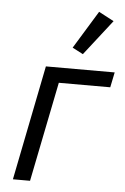

<svg xmlns="http://www.w3.org/2000/svg" viewBox="-55 -820 558 859"><g transform="rotate(5 224.0 -390.0)"><path d="M423 -744 355 -780 251 -610 299 -585ZM36 0H113L203 -448H434L448 -516H139Z"/></g></svg>

Font: LVC Sans
Style: Italic
Weight: 400
Italic angle: -11.31°
Designer: Mike Abbink, Paul van der Laan, Pieter van Rosmalen
Foundry: Bold Monday
Version: Version 3.0